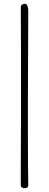

<svg xmlns="http://www.w3.org/2000/svg" viewBox="-20 -860 261 1025"><path d="M131 -802Q131 -748 130.5 -689.5Q130 -631 130 -571.5Q130 -512 129.5 -454Q129 -396 129 -342Q129 -288 129 -228Q129 -168 129 -107Q129 -46 129.5 14Q130 74 131 128Q131 145 111 145Q103 145 97 141Q91 137 91 131Q91 76 91 15Q91 -46 91.5 -108Q92 -170 92 -231.5Q92 -293 92 -348Q92 -403 92 -462.5Q92 -522 92 -582.5Q92 -643 91.5 -703Q91 -763 91 -818Q91 -832 99 -836Q107 -840 112 -840Q123 -840 127 -827Q131 -814 131 -802Z"/></svg>

Font: Life Savers
Style: Regular
Weight: 400
Designer: Pablo Impallari, Rodrigo Fuenzalida, Brenda Gallo
Foundry: Pablo Impallari, Rodrigo Fuenzalida, Brenda Gallo
Version: Version 3.001; ttfautohint (v0.95) -l 8 -r 50 -G 200 -x 14 -